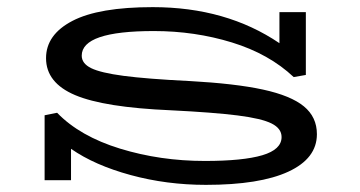

<svg xmlns="http://www.w3.org/2000/svg" viewBox="-20 -505 1008 538"><path d="M868 -129Q868 -61 788 -24Q708 13 557 13Q447 13 346 -14.5Q245 -42 179 -88V0H105V-182L140 -189Q204 -123 316.5 -88.5Q429 -54 554 -54Q661 -54 715 -70Q769 -86 769 -121Q769 -145 741 -159Q713 -173 646 -181.5Q579 -190 458 -196Q272 -204 190.5 -238.5Q109 -273 109 -342Q109 -408 183 -446.5Q257 -485 408 -485Q614 -485 763 -384V-471H837V-295L803 -289Q734 -354 630 -386Q526 -418 411 -418Q209 -418 209 -349Q209 -327 235.5 -314Q262 -301 326 -292.5Q390 -284 509 -278Q639 -271 717 -254Q795 -237 831.5 -207Q868 -177 868 -129Z"/></svg>

Font: BioRhyme Expanded
Style: Regular
Weight: 400
Width: 7
Designer: Aoife Mooney
Foundry: Aoife Mooney Type
Version: Version 1.000